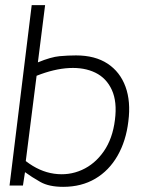

<svg xmlns="http://www.w3.org/2000/svg" viewBox="-20 -720 558 745"><path d="M478 -249Q469 -173 436 -115.5Q403 -58 349.5 -26.5Q296 5 225 5Q170 5 136.5 -14Q103 -33 77 -52L69 0H17L103 -700H155L127 -478Q178 -499 211 -502Q244 -505 275 -505Q349 -505 397.5 -473Q446 -441 467 -383.5Q488 -326 478 -249ZM426 -255Q435 -325 414 -371Q393 -417 350 -438Q307 -459 248.5 -456Q190 -453 122 -426L80 -95Q133 -54 190 -46Q247 -38 297.5 -60.5Q348 -83 382.5 -132.5Q417 -182 426 -255Z"/></svg>

Font: Kulim Park ExtraLight
Style: Italic
Weight: 275
Italic angle: -8°
Designer: Noponies / Dale Sattler
Foundry: Noponies
Version: Version 1.000; ttfautohint (v1.8.3)